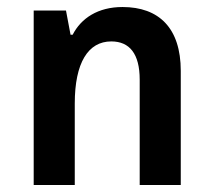

<svg xmlns="http://www.w3.org/2000/svg" viewBox="-20 -527 608 547"><path d="M76 0H193V-232C193 -348 231 -409 297 -409C349 -409 378 -374 378 -300V0H495V-325C495 -447 433 -507 329 -507C259 -507 211 -475 187 -428H181L168 -497H76Z"/></svg>

Font: Noto Sans Armenian SemiCondensed SemiBold
Style: Regular
Weight: 600
Width: 4
Designer: Monotype Design Team
Foundry: Monotype Imaging Inc.
Version: Version 2.008